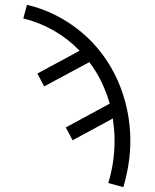

<svg xmlns="http://www.w3.org/2000/svg" viewBox="-20 -548 640 791"><path d="M488 223 426 206Q439 164 445.5 120Q452 76 452 31Q452 8 450 -14.5Q448 -37 445 -60L279 30Q272 16 265 3Q258 -10 251 -23L432 -121Q419 -167 398 -210.5Q377 -254 348 -292L162 -192L134 -245L308 -339Q261 -388 201.5 -422Q142 -456 76 -472L91 -528Q153 -514 210 -485Q267 -456 315.5 -415.5Q364 -375 402 -324Q440 -273 465.5 -215Q491 -157 504 -94.5Q517 -32 517 31Q517 80 509.5 128Q502 176 488 223Z"/></svg>

Font: Iosevka Aile Light
Style: Regular
Weight: 300
Designer: Belleve Invis
Foundry: Belleve Invis
Version: Version 27.3.5; ttfautohint (v1.8.4)